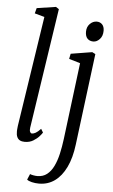

<svg xmlns="http://www.w3.org/2000/svg" viewBox="-67 -862 683 1159"><g transform="rotate(5 274.0 -282.0)"><path d="M132.5 -78.5Q130 -61.5 134.5 -52.8Q139 -44 146 -44Q156 -44 168.5 -51Q181 -58 199 -77L212 -55.5Q208 -48 194.2 -32.5Q180.5 -17 158.5 -3.5Q136.5 10 106.5 10Q89.5 10 77.8 4Q66 -2 60 -15.5Q54 -29 54.5 -50.5Q54.5 -54 55 -60Q55.5 -66 56.2 -72.5Q57 -79 57.5 -84L159.5 -751.5L100 -768L108.5 -800.5L224 -818L242.5 -806ZM415.5 -0.5Q405.5 81 378.2 137.5Q351 194 309.5 223.8Q268 253.5 214.5 253.5Q191 253.5 170.5 248.5Q150 243.5 141.5 235.5L156 201Q163 204 176 206.5Q189 209 201 209Q235 209 259 190.2Q283 171.5 299 138.5Q315 105.5 324.8 62.8Q334.5 20 340.5 -27.5L398.5 -492L330.5 -512.5L337 -544L466 -565L485.5 -555ZM466.5 -629.5Q444 -629.5 430.8 -643.2Q417.5 -657 417.5 -684.5Q417.5 -714 435.8 -732.5Q454 -751 477.5 -751Q497.5 -751 510.2 -737.8Q523 -724.5 523 -699.5Q523 -667.5 505.2 -648.5Q487.5 -629.5 466.5 -629.5Z"/></g></svg>

Font: Merriweather 20pt Light
Style: Italic
Weight: 300
Italic angle: -7.8°
Version: Version 2.101